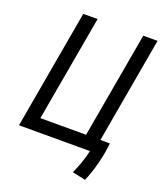

<svg xmlns="http://www.w3.org/2000/svg" viewBox="-153 -793 893 1051"><g transform="rotate(20 293.0 -267.5)"><path d="M375.5 0H439.5C431.6 42.5 411.6 95.7 391.6 140.6L467.8 157.2C497.6 93.3 522.5 -11.7 527.8 -76.7H472.7L581.1 -693.4H498L389.2 -76.7H123L231.9 -693.4H148.4L26.4 0Z"/></g></svg>

Font: Cascadia Code SemiLight
Style: Italic
Weight: 350
Italic angle: -10°
Monospace: yes
Designer: Aaron Bell
Foundry: Saja Typeworks
Version: Version 2404.023